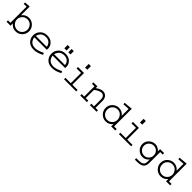

<svg xmlns="http://www.w3.org/2000/svg" viewBox="463 -2417 4347 4347"><g transform="rotate(45 2636.5 -244.0)"><path d="M4.9 -605.5 143.6 -614.3V-337.9H145.5Q210.9 -423.8 312.5 -423.8Q403.3 -423.8 467.3 -360.4Q531.2 -296.9 531.2 -206.1Q531.2 -121.1 469.7 -55.7Q408.2 9.8 316.4 9.8Q280.3 9.8 250.5 1.5Q220.7 -6.8 198.2 -23.9Q175.8 -41 166.5 -49.8Q157.2 -58.6 143.6 -75.2V0H16.6V-45.9H94.7V-564.5L4.9 -559.6ZM144.5 -208Q144.5 -138.7 193.8 -88.9Q243.2 -39.1 315.4 -39.1Q385.7 -39.1 432.1 -88.9Q478.5 -138.7 478.5 -207Q478.5 -275.4 431.6 -325.2Q384.8 -375 314.5 -375Q243.2 -375 193.8 -325.2Q144.5 -275.4 144.5 -208Z M1109.4 -98.6 1131.8 -55.7Q1007.8 13.7 895.5 13.7Q782.2 13.7 720.2 -51.3Q658.2 -116.2 658.2 -209Q658.2 -302.7 721.7 -368.7Q785.2 -434.6 889.6 -434.6Q993.2 -434.6 1052.2 -375Q1111.3 -315.4 1111.3 -240.2Q1111.3 -231.4 1110.4 -214.8Q1109.4 -198.2 1109.4 -196.3H710.9Q711.9 -172.9 720.7 -148.4Q729.5 -124 748 -96.2Q766.6 -68.4 805.2 -50.8Q843.8 -33.2 896.5 -33.2Q978.5 -33.2 1109.4 -98.6ZM710.9 -242.2H1058.6Q1057.6 -296.9 1014.2 -342.3Q970.7 -387.7 889.6 -387.7Q844.7 -387.7 809.1 -371.6Q773.4 -355.5 753.9 -330.6Q734.4 -305.7 724.1 -283.7Q713.9 -261.7 710.9 -242.2Z M1695.3 -98.6 1717.8 -55.7Q1593.8 13.7 1481.4 13.7Q1368.2 13.7 1306.2 -51.3Q1244.1 -116.2 1244.1 -209Q1244.1 -302.7 1307.6 -368.7Q1371.1 -434.6 1475.6 -434.6Q1579.1 -434.6 1638.2 -375Q1697.3 -315.4 1697.3 -240.2Q1697.3 -231.4 1696.3 -214.8Q1695.3 -198.2 1695.3 -196.3H1296.9Q1297.9 -172.9 1306.6 -148.4Q1315.4 -124 1334 -96.2Q1352.5 -68.4 1391.1 -50.8Q1429.7 -33.2 1482.4 -33.2Q1564.5 -33.2 1695.3 -98.6ZM1296.9 -242.2H1644.5Q1643.6 -296.9 1600.1 -342.3Q1556.6 -387.7 1475.6 -387.7Q1430.7 -387.7 1395 -371.6Q1359.4 -355.5 1339.8 -330.6Q1320.3 -305.7 1310.1 -283.7Q1299.8 -261.7 1296.9 -242.2ZM1366.2 -501V-606.4H1436.5V-501ZM1493.2 -501V-606.4H1563.5V-501Z M1884.8 -419.9H2077.1V-45.9H2246.1V0H1856.4V-45.9H2028.3V-374H1884.8ZM2006.8 -524.4V-640.6H2077.1V-524.4Z M2377 -419.9H2505.9V-365.2Q2537.1 -387.7 2554.7 -398.4Q2572.3 -409.2 2606.4 -421.9Q2640.6 -434.6 2673.8 -434.6Q2740.2 -434.6 2779.8 -389.6Q2819.3 -344.7 2819.3 -273.4V-45.9H2897.5V0H2686.5V-45.9H2770.5V-269.5Q2770.5 -323.2 2744.1 -354.5Q2717.8 -385.7 2674.8 -385.7Q2604.5 -385.7 2505.9 -307.6V-45.9H2587.9V0H2377V-45.9H2457V-374H2377Z M3205.1 -593.8 3414.1 -612.3V-45.9H3497.1V0H3365.2V-72.3H3363.3Q3302.7 9.8 3198.2 9.8Q3107.4 9.8 3044.4 -54.2Q2981.4 -118.2 2981.4 -207Q2981.4 -301.8 3046.9 -362.8Q3112.3 -423.8 3196.3 -423.8Q3243.2 -423.8 3290 -401.4Q3336.9 -378.9 3363.3 -339.8H3365.2V-559.6L3208 -549.8ZM3363.3 -205.1Q3363.3 -269.5 3318.8 -322.3Q3274.4 -375 3198.2 -375Q3131.8 -375 3083 -328.1Q3034.2 -281.2 3034.2 -208Q3034.2 -134.8 3082.5 -86.9Q3130.9 -39.1 3198.2 -39.1Q3265.6 -39.1 3314.5 -86.9Q3363.3 -134.8 3363.3 -205.1Z M3642.6 -419.9H3835V-45.9H4003.9V0H3614.3V-45.9H3786.1V-374H3642.6ZM3764.6 -524.4V-640.6H3835V-524.4Z M4513.7 -419.9H4641.6V-374H4562.5V-29.3Q4562.5 64.5 4513.7 108.9Q4464.8 153.3 4338.9 153.3H4277.3V107.4Q4327.1 107.4 4352.5 106.4Q4377.9 105.5 4410.2 101.6Q4442.4 97.7 4457.5 89.4Q4472.7 81.1 4487.8 65.9Q4502.9 50.8 4508.3 27.3Q4513.7 3.9 4513.7 -29.3V-85.9H4511.7Q4497.1 -62.5 4455.1 -36.1Q4413.1 -9.8 4356.4 -9.8Q4268.6 -9.8 4208 -71.3Q4147.5 -132.8 4147.5 -216.8Q4147.5 -304.7 4210 -364.3Q4272.5 -423.8 4356.4 -423.8Q4372.1 -423.8 4390.6 -421.9Q4409.2 -419.9 4448.2 -400.9Q4487.3 -381.8 4511.7 -348.6H4513.7ZM4513.7 -214.8Q4513.7 -285.2 4467.8 -330.1Q4421.9 -375 4358.4 -375Q4295.9 -375 4248 -330.1Q4200.2 -285.2 4200.2 -217.8Q4200.2 -151.4 4246.6 -105Q4293 -58.6 4358.4 -58.6Q4425.8 -58.6 4469.7 -105.5Q4513.7 -152.3 4513.7 -214.8Z M4962.9 -593.8 5171.9 -612.3V-45.9H5254.9V0H5123V-72.3H5121.1Q5060.5 9.8 4956.1 9.8Q4865.2 9.8 4802.2 -54.2Q4739.3 -118.2 4739.3 -207Q4739.3 -301.8 4804.7 -362.8Q4870.1 -423.8 4954.1 -423.8Q5001 -423.8 5047.9 -401.4Q5094.7 -378.9 5121.1 -339.8H5123V-559.6L4965.8 -549.8ZM5121.1 -205.1Q5121.1 -269.5 5076.7 -322.3Q5032.2 -375 4956.1 -375Q4889.6 -375 4840.8 -328.1Q4792 -281.2 4792 -208Q4792 -134.8 4840.3 -86.9Q4888.7 -39.1 4956.1 -39.1Q5023.4 -39.1 5072.3 -86.9Q5121.1 -134.8 5121.1 -205.1Z"/></g></svg>

Font: Thabit
Style: Regular
Weight: 500
Designer: Regenerated by Nadim Shaikli
Foundry: MAK Alagha
Version: 0.01